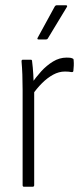

<svg xmlns="http://www.w3.org/2000/svg" viewBox="-20 -710 320 730"><path d="M71 0Q66 0 66 -6V-368Q66 -400 65 -426.5Q64 -453 62 -475Q61 -483 67 -483H97Q102 -483 102 -477Q105 -454 106.5 -428Q108 -402 108 -384L110 -369V-6Q110 0 104 0ZM102 -348 101 -393Q116 -416 136.5 -438.5Q157 -461 181.5 -476Q206 -491 233 -491Q240 -491 245.5 -490.5Q251 -490 255 -488Q258 -487 259 -485.5Q260 -484 260 -481Q261 -470 260.5 -460.5Q260 -451 259 -441Q259 -435 251 -436Q246 -437 240.5 -437.5Q235 -438 227 -438Q204 -438 182 -426Q160 -414 139.5 -393.5Q119 -373 102 -348ZM127 -560Q120 -560 123 -566L188 -685Q191 -690 196 -690H231Q234 -690 235 -688Q236 -686 234 -683L162 -564Q160 -560 154 -560Z"/></svg>

Font: Sofia Sans Condensed Light
Style: Regular
Weight: 300
Designer: Botio Nikoltchev, Ani Petrova
Foundry: lettersoup
Version: Version 4.101